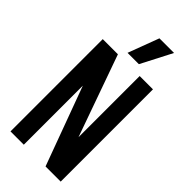

<svg xmlns="http://www.w3.org/2000/svg" viewBox="-286 -974 1030 1030"><g transform="rotate(45 229.5 -459.0)"><path d="M39 0V-700H154L319 -236V-700H420V0H305L140 -448V0ZM185 -742 251 -918H362L271 -742Z"/></g></svg>

Font: Georama Condensed SemiBold
Style: Regular
Weight: 600
Width: 3
Designer: Jean-Baptiste Levee
Foundry: Production Type
Version: Version 1.000